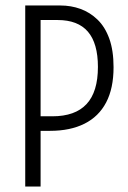

<svg xmlns="http://www.w3.org/2000/svg" viewBox="-20 -680 466 700"><path d="M89 -203V-256H171Q254 -256 295.5 -300.5Q337 -345 337 -436Q337 -522 300.5 -564.5Q264 -607 190 -607H89V-660H200Q239 -660 273.5 -647.5Q308 -635 335.5 -608.5Q363 -582 378.5 -539Q394 -496 394 -435Q394 -358 367 -306.5Q340 -255 288 -229Q236 -203 163 -203ZM72 0V-660H128V0Z"/></svg>

Font: Bricolage Grotesque 24pt Condensed ExtraLight
Style: Regular
Weight: 250
Width: 3
Designer: Mathieu Triay
Foundry: Atelier Triay
Version: Version 1.001;gftools[0.9.33.dev8+g029e19f]